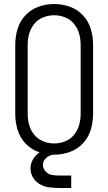

<svg xmlns="http://www.w3.org/2000/svg" viewBox="-20 -763 540 957"><path d="M275 174Q251 174 226.5 171Q202 168 180 156Q158 144 145 122.5Q132 101 132 76Q132 48 149.5 23.5Q167 -1 194 -13Q221 -25 250 -25V8Q229 8 211.5 23Q194 38 194 59Q194 77 207.5 91.5Q221 106 239 109Q257 112 275 112H335V174ZM250 8Q210 8 172 -5.5Q134 -19 106.5 -48.5Q79 -78 67.5 -116.5Q56 -155 56 -195V-540Q56 -580 67.5 -618.5Q79 -657 106.5 -686.5Q134 -716 172 -729.5Q210 -743 250 -743Q290 -743 328 -729.5Q366 -716 393.5 -686.5Q421 -657 432.5 -618.5Q444 -580 444 -540V-195Q444 -155 432.5 -116.5Q421 -78 393.5 -48.5Q366 -19 328 -5.5Q290 8 250 8ZM250 -48Q278 -48 304.5 -58.5Q331 -69 349 -91Q367 -113 374.5 -140Q382 -167 382 -195V-540Q382 -568 374.5 -595Q367 -622 349 -644Q331 -666 304.5 -676.5Q278 -687 250 -687Q222 -687 195.5 -676.5Q169 -666 151 -644Q133 -622 125.5 -595Q118 -568 118 -540V-195Q118 -167 125.5 -140Q133 -113 151 -91Q169 -69 195.5 -58.5Q222 -48 250 -48Z"/></svg>

Font: Iosevka SS01 Light
Style: Regular
Weight: 300
Monospace: yes
Designer: Belleve Invis
Foundry: Belleve Invis
Version: 2.3.3; ttfautohint (v1.8.3)